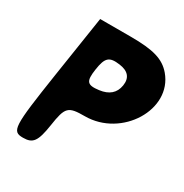

<svg xmlns="http://www.w3.org/2000/svg" viewBox="-188 -1032 1085 1131"><g transform="rotate(30 354.5 -466.5)"><path d="M105 -467C46 -79 47 -50 125 -50C192 -50 212 -79 230 -196C250 -329 263 -342 377 -342C627 -342 802 -628 656 -800C603 -862 531 -883 377 -883H169ZM482 -612C473 -556 436 -525 373 -517C295 -507 281 -524 294 -612C307 -700 328 -718 402 -708C463 -700 491 -668 482 -612Z"/></g></svg>

Font: Hussar Skorodowane
Style: Ky
Weight: 700
Foundry: Cannot Into Space Fonts
Version: Version 0.892